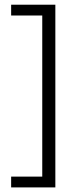

<svg xmlns="http://www.w3.org/2000/svg" viewBox="-20 -696 342 836"><path d="M28.5 120H221V-675.5H28.5V-628.5H164V73H28.5Z"/></svg>

Font: Anek Malayalam Light
Style: Regular
Weight: 300
Version: Version 1.003